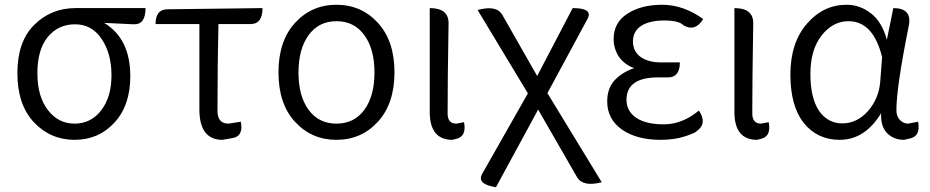

<svg xmlns="http://www.w3.org/2000/svg" viewBox="-20 -574 3903 806"><path d="M122 -61Q53 -135 53 -267Q53 -399 123 -469Q194 -540 297 -540H591Q591 -470 541 -472L417 -478Q527 -412 527 -254Q527 -131 460 -59Q394 13 293 13Q192 13 122 -61ZM293 -55Q362 -55 405 -111Q448 -167 448 -258Q448 -349 407 -410Q366 -472 295 -472Q224 -472 180 -418Q137 -365 137 -267Q137 -169 181 -112Q225 -55 293 -55Z M991 -63Q1003 -1 954 6L914 13Q817 13 817 -115V-473H633Q633 -535 683 -535L1082 -540Q1082 -473 1032 -473H897Q893 -305 893 -109Q893 -55 939 -55L991 -63Z M1636 -270.5Q1636 -139 1566.5 -63Q1497 13 1392.5 13Q1288 13 1218.5 -62.5Q1149 -138 1149 -270Q1149 -402 1218.5 -478Q1288 -554 1392.5 -554Q1497 -554 1566.5 -478Q1636 -402 1636 -270.5ZM1233 -269.5Q1233 -171 1275.5 -113Q1318 -55 1392.5 -55Q1467 -55 1509.5 -113Q1552 -171 1552 -269.5Q1552 -368 1509.5 -426.5Q1467 -485 1392.5 -485Q1318 -485 1275.5 -426.5Q1233 -368 1233 -269.5Z M1784 -540Q1865 -540 1863 -474Q1859 -240 1859 -98Q1859 -55 1896 -55L1928 -61Q1940 1 1891 10L1879 13Q1784 13 1784 -104V-540Z M2062 212Q1980 199 2004 156L2196 -182L1985 -532Q2065 -554 2089 -511L2235 -255L2384 -540Q2470 -540 2447 -496L2278 -183L2506 191Q2427 212 2402 169L2239 -114Z M2753 13Q2653 13 2591 -30Q2529 -74 2529 -148Q2529 -203 2560 -237Q2592 -271 2642 -288Q2601 -303 2578 -336Q2556 -370 2556 -410Q2556 -479 2613 -516Q2671 -554 2760 -554Q2849 -554 2932 -494Q2898 -439 2849 -468Q2830 -488 2768 -488Q2706 -488 2671 -465Q2637 -442 2637 -400Q2637 -359 2669 -335Q2702 -312 2754 -312H2834Q2834 -249 2784 -249H2751Q2610 -252 2610 -155Q2610 -108 2650 -80Q2691 -52 2767 -52Q2844 -52 2914 -110Q2950 -55 2905 -24Q2902 -17 2857 -2Q2812 13 2753 13Z M3063 -540Q3144 -540 3142 -474Q3138 -240 3138 -98Q3138 -55 3175 -55L3207 -61Q3219 1 3170 10L3158 13Q3063 13 3063 -104V-540Z M3505 13Q3411 13 3354 -58Q3298 -129 3298 -261Q3298 -394 3367 -474Q3436 -554 3534 -554Q3590 -554 3636 -518Q3682 -483 3703 -407L3730 -540Q3810 -540 3795 -466Q3743 -207 3743 -112Q3743 -85 3758 -70Q3773 -55 3792 -55L3834 -63Q3846 -1 3797 8L3775 13Q3732 13 3704 -15Q3676 -44 3679 -99Q3611 13 3505 13ZM3418 -109Q3455 -56 3516 -56Q3577 -56 3623 -107Q3669 -159 3675 -230L3683 -334Q3646 -485 3542 -485Q3476 -485 3429 -425Q3382 -365 3382 -264Q3382 -163 3418 -109Z"/></svg>

Font: Swei Half Moon CJK TC
Style: DemiLight
Weight: 350
Version: Version 2.125